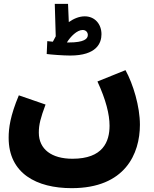

<svg xmlns="http://www.w3.org/2000/svg" viewBox="-20 -748 800 999"><path d="M345 -459C483 -459 508 -524 508 -570C508 -622 474 -663 421 -663C393 -663 365 -652 338 -633L334 -728H265L270 -559C265 -550 260 -541 255 -531C244 -532 234 -533 226 -534L223 -467C244 -464 308 -459 345 -459ZM410 -592C427 -592 437 -580 437 -566C437 -546 418 -527 338 -527C335 -527 331 -527 328 -527C347 -558 381 -592 410 -592ZM25 -31C25 155 171 231 353 231C631 231 708 52 708 -99C708 -194 673 -310 633 -383L487 -324C531 -229 550 -153 550 -94C550 -11 516 78 357 78C249 78 182 29 182 -58C182 -100 191 -134 217 -204L78 -252C33 -145 25 -81 25 -31Z"/></svg>

Font: Noto Sans Arabic ExtBd
Style: Regular
Weight: 800
Designer: Monotype Design Team, Nadine Chahine, Nizar Qandah and Khaled Hosny
Foundry: Monotype Imaging Inc.
Version: Version 2.012